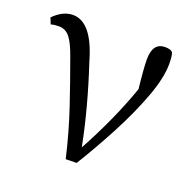

<svg xmlns="http://www.w3.org/2000/svg" viewBox="-100 -628 730 730"><g transform="rotate(20 264.5 -263.0)"><path d="M10 -460 0 -485Q38 -523 78 -523Q155 -523 196 -379Q252 -210 281 -61Q361 -208 408 -343Q399 -424 399 -461Q399 -527 448 -528Q474 -528 480 -517Q485 -505 485 -472Q485 -416 455 -335.5Q425 -255 379 -167.5Q333 -80 283 1L239 2Q215 -101 184.5 -191.5Q154 -282 122 -370Q104 -421 86.5 -442.5Q69 -464 42 -464Q24 -464 10 -460Z"/></g></svg>

Font: Han-Nom Khai
Style: Regular
Weight: 400
Version: Version 1.200;June 22, 2023;FontCreator 14.0.0.2814 64-bit